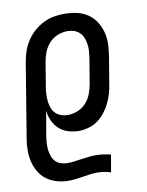

<svg xmlns="http://www.w3.org/2000/svg" viewBox="-85 -589 669 873"><g transform="rotate(-10 250.0 -152.5)"><path d="M160 223Q133 223 107 215.5Q81 208 60.5 193Q40 178 26.5 155.5Q13 133 7 107.5Q1 82 1 55Q1 28 6 0L62 -341Q66 -365 74 -389.5Q82 -414 96.5 -436.5Q111 -459 131 -477Q151 -495 174.5 -507Q198 -519 223 -523.5Q248 -528 272 -528Q301 -528 329 -522Q357 -516 379.5 -501Q402 -486 417 -463Q432 -440 439 -413Q446 -386 445 -357.5Q444 -329 439 -299L419 -179Q416 -157 409.5 -135Q403 -113 393 -92Q383 -71 368 -52Q353 -33 334 -19Q315 -5 291.5 1.5Q268 8 246 8Q221 8 197 0.5Q173 -7 155.5 -23Q138 -39 128 -61Q118 -83 115 -108L95 8Q93 23 92 39Q91 55 93 70Q95 85 100 99Q105 113 115.5 123.5Q126 134 140.5 138.5Q155 143 171 143Q187 143 203.5 140.5Q220 138 236.5 136Q253 134 269 132Q285 130 302 130Q319 130 336.5 132.5Q354 135 371 139L357 219Q342 214 326.5 211.5Q311 209 294 209Q277 209 260 211.5Q243 214 226.5 216.5Q210 219 193.5 221Q177 223 160 223ZM209 -72Q232 -72 254.5 -81Q277 -90 293.5 -108Q310 -126 318.5 -148Q327 -170 331 -193L351 -313Q353 -328 354 -344Q355 -360 352.5 -375.5Q350 -391 344.5 -404.5Q339 -418 328 -428.5Q317 -439 302.5 -443.5Q288 -448 273 -448Q250 -448 227.5 -439Q205 -430 188.5 -412Q172 -394 163.5 -372Q155 -350 151 -327L133 -218Q130 -202 129 -185Q128 -168 129.5 -152Q131 -136 136 -121Q141 -106 151.5 -94.5Q162 -83 177.5 -77.5Q193 -72 209 -72Z"/></g></svg>

Font: Iosevka Term Curly Medium
Style: Italic
Weight: 500
Italic angle: -9°
Designer: Belleve Invis
Foundry: Belleve Invis
Version: Version 32.3.0